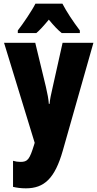

<svg xmlns="http://www.w3.org/2000/svg" viewBox="-20 -786 531 1046"><path d="M320 -766H173C156 -731 104 -654 77 -620V-606H178C195 -620 218 -645 246 -679C273 -646 296 -622 316 -606H415V-620C375 -673 343 -722 320 -766ZM2 -553 169 -8 166 2C141 83 131 96 91 96C78 96 64 94 51 90V232C72 237 95 240 121 240C221 240 279 186 322 35L489 -553H321L267 -311C257 -270 252 -242 250 -220H246C245 -243 238 -279 230 -313L172 -553Z"/></svg>

Font: Noto Sans Devanagari ExtraCondensed Black
Style: Regular
Weight: 900
Width: 2
Designer: Jelle Bosma - Monotype Design Team
Foundry: Monotype Imaging Inc.
Version: Version 2.004